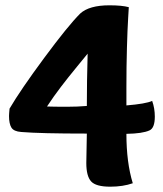

<svg xmlns="http://www.w3.org/2000/svg" viewBox="-20 -693 614 723"><path d="M157 -292Q179 -291 233 -291Q272 -291 307 -294Q307 -386 310 -491Q302 -481 269.5 -441.5Q237 -402 209.5 -366Q182 -330 157 -292ZM282 -642Q316 -673 392 -673Q439 -673 465 -666Q465 -663 462.5 -623.5Q460 -584 458 -513.5Q456 -443 456 -365V-296Q529 -302 553 -313Q563 -285 563 -254Q563 -211 543 -202Q517 -190 456 -189Q456 -81 480 -3Q443 10 395 10Q341 10 323 -10Q305 -30 305 -79Q305 -84 307 -190Q132 -190 60 -196Q32 -198 23 -212.5Q14 -227 14 -256Q14 -264 16 -284Q57 -354 146.5 -475Q236 -596 282 -642Z"/></svg>

Font: Overlock Black
Style: Regular
Weight: 900
Designer: Dario Muhafara
Foundry: Dario Manuel Muhafara
Version: Version 1.002